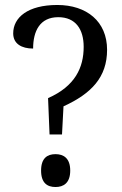

<svg xmlns="http://www.w3.org/2000/svg" viewBox="-20 -744 491 771"><path d="M173 -350 179 -204H229L235 -317C347 -368 410 -434 410 -544C410 -658 328 -724 210 -724C92 -724 33 -674 33 -610C33 -568 67 -549 113 -549C113 -619 140 -675 214 -675C284 -675 316 -626 316 -556C316 -473 282 -398 173 -350ZM203 7C235 7 262 -9 262 -59C262 -109 235 -125 203 -125C170 -125 145 -109 145 -59C145 -9 170 7 203 7Z"/></svg>

Font: Noto Serif Ethiopic SemiCondensed
Style: Regular
Weight: 400
Width: 4
Designer: Monotype Design Team
Foundry: Monotype Imaging Inc.
Version: Version 2.102